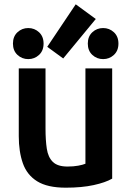

<svg xmlns="http://www.w3.org/2000/svg" viewBox="-20 -853 619 890"><path d="M500 -25V-536H376V-94Q364 -89 342.5 -85Q321 -81 293 -81Q247 -81 225 -102.5Q203 -124 197 -163.5Q191 -203 191 -257V-536H67V-222Q67 -150 86 -96Q105 -42 152.5 -12.5Q200 17 285 17Q359 17 414 5Q469 -7 500 -25ZM199 -636 273 -582 424 -765 331 -833ZM182 -651Q182 -684 161 -703.5Q140 -723 111 -723Q82 -723 61 -703.5Q40 -684 40 -651Q40 -618 61 -598.5Q82 -579 111 -579Q140 -579 161 -598.5Q182 -618 182 -651ZM529 -651Q529 -684 508 -703.5Q487 -723 458 -723Q429 -723 408 -703.5Q387 -684 387 -651Q387 -618 408 -598.5Q429 -579 458 -579Q487 -579 508 -598.5Q529 -618 529 -651Z"/></svg>

Font: Repo DemiBold
Style: Regular
Weight: 600
Designer: Stefan Peev
Foundry: Context Ltd
Version: Version 1.502